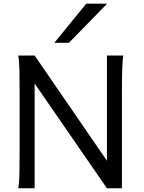

<svg xmlns="http://www.w3.org/2000/svg" viewBox="-20 -1011 772 1031"><path d="M166 -562.5V0H78.1Q83.5 -29.3 84.5 -84.7Q85.4 -140.1 85.4 -212.4V-500.5Q85.4 -572.8 84.5 -628.2Q83.5 -683.6 78.1 -712.9H166L554.2 -147.9V-712.9H642.1Q639.6 -698.2 638.2 -676.8Q636.7 -655.3 636 -628.2Q635.3 -601.1 635 -568.8Q634.8 -536.6 634.8 -500.5V0H554.2ZM555.2 -991.2 350.1 -781.2H272L442.9 -991.2Z"/></svg>

Font: Andika FrenchTight
Style: Regular
Weight: 400
Designer: Victor Gaultney, Annie Olsen, Julie Remington, Don Collingsworth, Eric Hays, Becca Hirsbrunner
Foundry: SIL International
Version: Version 5.000 ; Dig1 Dig4Opn Dig7 LnSpcTght